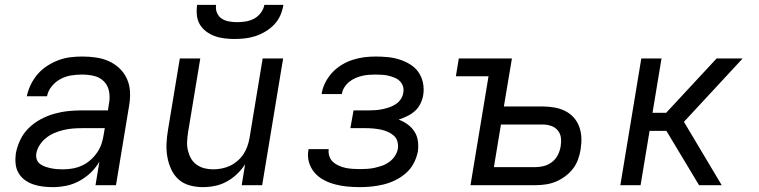

<svg xmlns="http://www.w3.org/2000/svg" viewBox="-20 -760 3115 788"><path d="M197 8Q176 8 155.5 5.5Q135 3 116 -3.5Q97 -10 81 -22Q65 -34 55.5 -51Q46 -68 44 -88.5Q42 -109 45 -130Q50 -158 63 -185.5Q76 -213 98 -234.5Q120 -256 147 -270.5Q174 -285 202.5 -293Q231 -301 259.5 -304Q288 -307 316 -307H423L428 -339Q432 -364 427 -387.5Q422 -411 405.5 -427Q389 -443 365.5 -448.5Q342 -454 317 -454Q295 -454 272.5 -450.5Q250 -447 229 -436Q208 -425 192.5 -406Q177 -387 173 -365H90Q95 -389 106 -412Q117 -435 134 -455Q151 -475 173.5 -489.5Q196 -504 220 -513Q244 -522 268.5 -525Q293 -528 317 -528Q346 -528 374 -524Q402 -520 426.5 -509Q451 -498 470.5 -479.5Q490 -461 501 -436.5Q512 -412 513.5 -384Q515 -356 510 -327L456 0H372L388 -97Q374 -72 352.5 -51.5Q331 -31 305 -17Q279 -3 251.5 2.5Q224 8 197 8ZM238 -65Q258 -65 278 -68.5Q298 -72 316.5 -80.5Q335 -89 351 -103Q367 -117 379 -134.5Q391 -152 397 -171Q403 -190 406 -210L410 -234H315Q297 -234 278.5 -232.5Q260 -231 241 -226.5Q222 -222 204 -214.5Q186 -207 170 -194.5Q154 -182 143 -165Q132 -148 129 -130Q127 -117 131 -105.5Q135 -94 144.5 -87Q154 -80 165.5 -76Q177 -72 189 -69.5Q201 -67 213.5 -66Q226 -65 238 -65Z M812 8Q784 8 757.5 0.5Q731 -7 712 -24.5Q693 -42 682 -66.5Q671 -91 666.5 -118Q662 -145 663.5 -173Q665 -201 670 -230L718 -520H802L752 -218Q749 -199 748 -180Q747 -161 751 -143.5Q755 -126 763.5 -110.5Q772 -95 786.5 -84.5Q801 -74 818.5 -69.5Q836 -65 855 -65Q872 -65 890 -68.5Q908 -72 924 -79.5Q940 -87 954.5 -99.5Q969 -112 979 -127Q989 -142 995 -159Q1001 -176 1004 -193L1058 -520H1142L1056 0H972L986 -86Q972 -64 952.5 -45.5Q933 -27 910 -14.5Q887 -2 862 3Q837 8 812 8ZM943 -600Q922 -600 901 -602.5Q880 -605 861 -612Q842 -619 826 -631Q810 -643 800 -660Q790 -677 788 -698Q786 -719 789 -740H867Q864 -723 870.5 -707.5Q877 -692 890 -683.5Q903 -675 920 -672Q937 -669 954 -669Q971 -669 989 -672Q1007 -675 1023 -683.5Q1039 -692 1050.5 -707.5Q1062 -723 1065 -740H1143Q1140 -719 1131 -698Q1122 -677 1106 -660Q1090 -643 1070 -631Q1050 -619 1029 -612Q1008 -605 986 -602.5Q964 -600 943 -600Z M1456 8Q1430 8 1404.5 5.5Q1379 3 1354.5 -3.5Q1330 -10 1308.5 -21.5Q1287 -33 1271 -51.5Q1255 -70 1248 -94.5Q1241 -119 1246 -145V-148H1329V-147Q1327 -132 1332 -118Q1337 -104 1347 -95Q1357 -86 1370.5 -80Q1384 -74 1398 -71Q1412 -68 1427 -67Q1442 -66 1457 -66Q1473 -66 1488 -67Q1503 -68 1518.5 -71.5Q1534 -75 1549.5 -80.5Q1565 -86 1578.5 -96Q1592 -106 1601 -120Q1610 -134 1613 -150Q1615 -165 1611 -179.5Q1607 -194 1596 -203.5Q1585 -213 1571.5 -219Q1558 -225 1543.5 -228Q1529 -231 1513.5 -232.5Q1498 -234 1482 -234H1418L1431 -307H1495Q1509 -307 1522.5 -308Q1536 -309 1550 -312Q1564 -315 1577.5 -319.5Q1591 -324 1603.5 -332Q1616 -340 1624.5 -352.5Q1633 -365 1635 -379Q1638 -393 1634 -405.5Q1630 -418 1621 -427Q1612 -436 1600 -441Q1588 -446 1575.5 -449Q1563 -452 1549.5 -453Q1536 -454 1522 -454Q1508 -454 1494 -453Q1480 -452 1465.5 -448.5Q1451 -445 1437.5 -439Q1424 -433 1412.5 -423.5Q1401 -414 1393 -401Q1385 -388 1383 -374H1300Q1303 -397 1314.5 -420Q1326 -443 1343 -461.5Q1360 -480 1382 -493.5Q1404 -507 1427.5 -514.5Q1451 -522 1474.5 -525Q1498 -528 1522 -528Q1547 -528 1572 -525.5Q1597 -523 1620.5 -515.5Q1644 -508 1664.5 -495Q1685 -482 1698 -463Q1711 -444 1716 -419.5Q1721 -395 1717 -370Q1714 -352 1705.5 -334.5Q1697 -317 1683 -304.5Q1669 -292 1651.5 -283.5Q1634 -275 1616 -269Q1636 -262 1653 -249.5Q1670 -237 1681 -220Q1692 -203 1695 -181.5Q1698 -160 1695 -138Q1690 -113 1678 -90Q1666 -67 1646 -49.5Q1626 -32 1602.5 -20.5Q1579 -9 1554.5 -3Q1530 3 1505.5 5.5Q1481 8 1456 8Z M1911 0 1985 -447H1851L1863 -520H2081L2048 -323H2207Q2231 -323 2254.5 -319Q2278 -315 2298.5 -305Q2319 -295 2334 -278.5Q2349 -262 2357 -240.5Q2365 -219 2366 -195.5Q2367 -172 2363 -147Q2360 -127 2352.5 -106Q2345 -85 2331.5 -67.5Q2318 -50 2299 -36Q2280 -22 2260 -14Q2240 -6 2219 -3Q2198 0 2177 0ZM2177 -74Q2194 -74 2212 -78.5Q2230 -83 2245.5 -95Q2261 -107 2269.5 -124Q2278 -141 2281 -159Q2284 -177 2282 -194.5Q2280 -212 2269 -225Q2258 -238 2241.5 -243.5Q2225 -249 2207 -249H2036L2007 -74Z M2526 0 2612 -520H2695L2658 -297H2714L2921 -520H3028L2787 -260L2942 0H2849L2715 -223H2646L2609 0Z"/></svg>

Font: Iosevka Aile
Style: Italic
Weight: 400
Italic angle: -9°
Designer: Belleve Invis
Foundry: Belleve Invis
Version: Version 28.0.1; ttfautohint (v1.8.4)